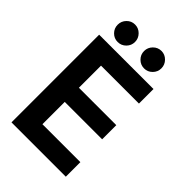

<svg xmlns="http://www.w3.org/2000/svg" viewBox="-245 -928 1022 1022"><g transform="rotate(45 265.5 -417.0)"><path d="M98 -814Q117 -833.5 144 -833.5Q171 -833.5 190.2 -814Q209.5 -794.5 209.5 -767.5Q209.5 -740.5 190.2 -721.2Q171 -702 144 -702Q117 -702 98 -721.2Q79 -740.5 79 -767.5Q79 -794.5 98 -814ZM343 -833.5Q369.5 -833.5 388.8 -814Q408 -794.5 408 -767.5Q408 -740.5 388.8 -721.2Q369.5 -702 343 -702Q316 -702 296.8 -721.2Q277.5 -740.5 277.5 -767.5Q277.5 -794.5 296.8 -814Q316 -833.5 343 -833.5ZM47 -660H456V-550.5H170.5V-384H452V-277.5H170.5V-109.5H456V0H47Z"/></g></svg>

Font: League Spartan SemiBold
Style: Regular
Weight: 600
Foundry: The League of Moveable Type
Version: Version 2.002